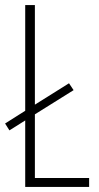

<svg xmlns="http://www.w3.org/2000/svg" viewBox="-20 -734 390 754"><path d="M79 0V-261L17 -222L0 -249L79 -299V-714H117V-323L251 -407L269 -380L117 -285V-35H330V0Z"/></svg>

Font: Noto Sans Lao Looped ExtraCondensed ExtraLight
Style: Regular
Weight: 200
Width: 2
Designer: Mark Frömberg, Ben Mitchell
Foundry: The Fontpad Ltd
Version: Version 1.002; ttfautohint (v1.8.4.7-5d5b)